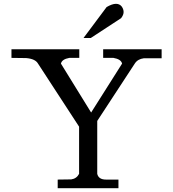

<svg xmlns="http://www.w3.org/2000/svg" viewBox="-20 -985 906 1005"><path d="M417 -786H455L614 -890Q627 -907 627 -922Q627 -937 617 -951Q606 -965 587 -965Q567 -965 538 -948ZM489 -352 686 -653Q701 -676 733 -680H826V-727H520V-682H574Q614 -675 619 -652L457 -396L299 -652Q304 -675 343 -682H395V-727H40V-682L117 -681Q165 -677 179 -652L394 -322V-75Q381 -50 353 -46L282 -45V0H600V-45H535Q496 -45 489 -75Z"/></svg>

Font: Sawarabi Mincho
Style: Regular
Weight: 400
Version: Version 1.082; ttfautohint (v1.8.4.7-5d5b)